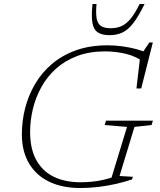

<svg xmlns="http://www.w3.org/2000/svg" viewBox="-20 -936 804 966"><path d="M386 -19Q413 -19 441.8 -21.8Q470.5 -24.5 500.2 -31.2Q530 -38 560 -49L536.5 -27L619 -297.5L506.5 -307L513.5 -329H749.5L742.5 -307L656.5 -297.5L581.5 -50.5L648.5 -46.5L644.5 -33.5Q608 -21 565.5 -11.2Q523 -1.5 477.2 4.2Q431.5 10 384 10Q293.5 10 227.5 -21.8Q161.5 -53.5 125.8 -114.2Q90 -175 90 -261Q90 -326.5 106.2 -390.8Q122.5 -455 155.8 -512.2Q189 -569.5 240.5 -613.5Q292 -657.5 362 -682.8Q432 -708 521.5 -708Q559 -708 596.2 -702.8Q633.5 -697.5 666.2 -688.8Q699 -680 722 -669L693 -665L731.5 -722.5H749L690.5 -491H666.5L687 -665.5L710.5 -619Q667 -652 615 -664.8Q563 -677.5 509.5 -677.5Q429.5 -677.5 367.8 -654Q306 -630.5 261.2 -590Q216.5 -549.5 187.8 -497.2Q159 -445 145.2 -387Q131.5 -329 131.5 -271.5Q131.5 -188 162 -131.8Q192.5 -75.5 249.5 -47.2Q306.5 -19 386 -19ZM537 -794Q568 -794 592 -805Q616 -816 637.8 -842.5Q659.5 -869 682.5 -916H707.5Q677 -854 650.8 -820Q624.5 -786 596.2 -772.5Q568 -759 531.5 -759Q493.5 -759 472.2 -773Q451 -787 445 -821.2Q439 -855.5 445.5 -916H465.5Q461.5 -869 466.5 -842.2Q471.5 -815.5 488.8 -804.8Q506 -794 537 -794Z"/></svg>

Font: Newsreader 9pt ExtraLight
Style: Italic
Weight: 250
Italic angle: -17°
Designer: Hugues Gentile
Foundry: Production Type
Version: Version 1.003